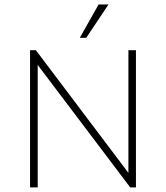

<svg xmlns="http://www.w3.org/2000/svg" viewBox="-20 -813 721 833"><path d="M450.7 -793.5H407.7L326.2 -648.9H354ZM537.1 -595.2V-63L135.7 -595.2H110.4V0H143.6V-531.2L544.9 0H569.8V-595.2Z"/></svg>

Font: Now ExtraLight
Style: Regular
Weight: 200
Designer: Alfredo Marco Pradil
Foundry: Alfredo Marco Pradil
Version: Version 1.200;hotconv 1.0.109;makeotfexe 2.5.65596